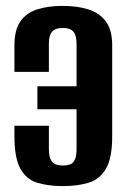

<svg xmlns="http://www.w3.org/2000/svg" viewBox="-20 -620 434 652"><path d="M193 12Q144 12 106.5 0.5Q69 -11 49 -47.5Q29 -84 29 -157V-193H146V-114Q146 -91 152 -78.5Q158 -66 169 -62Q180 -58 193 -58Q208 -58 218.5 -62Q229 -66 234.5 -78.5Q240 -91 240 -114V-249H107V-327H240V-468Q240 -492 234.5 -504Q229 -516 218.5 -520.5Q208 -525 193 -525Q180 -525 169 -521Q158 -517 152 -505Q146 -493 146 -470V-376H29V-466Q29 -518 49 -547Q69 -576 106 -588Q143 -600 193 -600Q243 -600 280.5 -588Q318 -576 339.5 -547Q361 -518 361 -466V-156Q361 -84 340 -47.5Q319 -11 281 0.5Q243 12 193 12Z"/></svg>

Font: Alumni Sans
Style: Bold
Weight: 700
Designer: Robert E. Leuschke
Foundry: Robert E. Leuschke
Version: Version 1.018